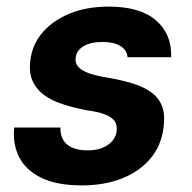

<svg xmlns="http://www.w3.org/2000/svg" viewBox="-20 -549 582 581"><path d="M228 12Q152 12 105 -11Q58 -34 38 -73.5Q18 -113 23 -163H163Q162 -144 170 -128Q178 -112 197 -103Q216 -94 245 -94Q271 -94 289.5 -101.5Q308 -109 319.5 -122Q331 -135 333 -152Q335 -173 325.5 -184.5Q316 -196 295.5 -203.5Q275 -211 244 -215Q203 -223 169 -234Q135 -245 112 -262.5Q89 -280 78 -305.5Q67 -331 72 -368Q78 -415 109 -451Q140 -487 191 -508Q242 -529 309 -529Q404 -529 452 -487.5Q500 -446 498 -376H366Q364 -398 344 -410Q324 -422 290 -422Q254 -422 232.5 -409Q211 -396 209 -374Q207 -360 215 -349Q223 -338 243.5 -329.5Q264 -321 300 -315Q348 -307 383 -296Q418 -285 440 -268Q462 -251 471 -226Q480 -201 475 -163Q468 -108 435 -69Q402 -30 349 -9Q296 12 228 12Z"/></svg>

Font: DM Sans 11pt ExtraBold
Style: Italic
Weight: 800
Italic angle: -10°
Version: Version 4.004;gftools[0.9.30]